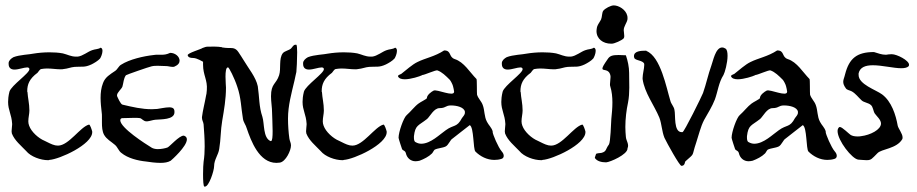

<svg xmlns="http://www.w3.org/2000/svg" viewBox="-20 -594 3401 712"><path d="M354 -417H353C344 -411 332 -412 322 -408C306 -403 287 -386 268 -384H262C243 -384 230 -392 213 -396C197 -399 180 -400 163 -400C142 -400 121 -398 103 -395C91 -392 53 -391 30 -382C21 -377 13 -370 12 -361V-357C12 -341 22 -336 34 -336C49 -336 69 -344 81 -344C85 -344 89 -342 89 -338C91 -323 22 -278 15 -254C11 -238 10 -225 10 -216C10 -185 23 -170 25 -135V-132C25 -125 23 -116 23 -107C23 -104 24 -102 24 -99C34 -73 58 -54 77 -34C94 -13 131 0 158 0C160 0 162 0 163 -1C200 -3 322 -58 322 -104V-106C321 -111 314 -133 310 -132C278 -124 235 -54 195 -54C191 -54 188 -55 185 -55C171 -58 158 -66 145 -72C123 -81 96 -105 88 -128C86 -133 85 -139 85 -144C85 -158 89 -172 89 -184C89 -210 83 -232 82 -252C81 -253 81 -255 81 -256C81 -281 89 -302 119 -324C123 -328 127 -337 133 -338C139 -339 147 -340 154 -340C172 -340 189 -337 205 -337C209 -337 213 -337 216 -338C230 -339 243 -345 257 -346C284 -348 293 -343 319 -355C329 -360 343 -368 351 -377C354 -381 360 -395 360 -405C360 -410 359 -415 354 -417Z M575 10C590 10 603 8 613 2C617 -1 673 -51 673 -77C673 -83 670 -88 664 -90C663 -91 662 -91 661 -91C644 -91 609 -50 601 -47C593 -44 578 -41 565 -41C557 -41 548 -43 543 -46C520 -60 426 -120 426 -148C426 -155 431 -156 436 -156H438C450 -156 464 -157 478 -157C485 -157 492 -157 499 -156C507 -154 512 -144 523 -144H526C536 -145 546 -149 556 -150C576 -152 627 -149 627 -178C627 -181 627 -185 625 -189C623 -194 616 -196 608 -196C593 -196 572 -191 563 -190C557 -190 550 -189 543 -189C506 -189 472 -197 434 -206C427 -208 417 -231 414 -238V-241C414 -251 431 -264 434 -273C438 -286 438 -303 447 -315C449 -317 532 -346 542 -348C550 -350 558 -350 566 -350C576 -350 586 -349 595 -349H596C603 -349 612 -346 620 -346C622 -346 625 -346 627 -347C641 -353 646 -361 646 -369C646 -384 630 -398 611 -398C598 -392 589 -391 580 -391H563C559 -391 555 -391 550 -390C513 -386 460 -374 429 -354C420 -349 416 -337 407 -331C388 -318 370 -308 362 -286C355 -268 353 -250 353 -231C353 -213 355 -195 357 -178C358 -172 358 -167 358 -161V-140C358 -123 359 -107 366 -94C376 -77 391 -70 406 -57C416 -49 420 -34 430 -27C454 -7 492 2 522 5C535 7 556 10 575 10Z M738 98H740C755 98 774 39 774 22C774 -2 790 -20 793 -42C799 -77 798 -112 804 -146C811 -187 818 -227 818 -269C818 -278 811 -344 825 -344H826C829 -344 849 -306 860 -272C874 -232 874 -194 881 -153C883 -140 892 -130 895 -118C911 -71 941 10 1005 10C1009 10 1014 9 1018 9C1040 5 1059 -36 1059 -54V-56C1059 -64 1054 -72 1053 -81C1050 -102 1048 -130 1048 -154C1048 -203 1061 -248 1072 -295C1074 -306 1077 -317 1079 -327C1080 -336 1082 -373 1082 -400C1082 -415 1081 -427 1079 -428H1075C1068 -428 1065 -420 1059 -414C1051 -407 1036 -405 1029 -397C1013 -377 1023 -339 1015 -315C1004 -281 985 -285 985 -237C985 -216 989 -196 989 -175C989 -164 991 -133 991 -108C991 -88 990 -71 985 -71H983C955 -83 961 -136 953 -161C940 -199 942 -234 936 -274C929 -308 901 -341 884 -370C879 -379 869 -393 864 -401C854 -416 843 -416 832 -416H826C819 -416 812 -417 805 -418C804 -418 803 -418 803 -419C785 -422 768 -421 751 -421C744 -421 739 -419 731 -416C727 -412 674 -397 676 -389C678 -381 686 -379 696 -379C711 -379 732 -365 733 -365V-354C733 -315 750 -298 747 -260C746 -246 745 -242 745 -244C739 -210 732 -185 729 -160V-157C729 -148 734 -142 735 -133C737 -106 739 -79 739 -51C739 -32 738 -13 735 6C734 13 733 33 733 52C733 75 734 97 738 98Z M1446 -417H1445C1436 -411 1424 -412 1414 -408C1398 -403 1379 -386 1360 -384H1354C1335 -384 1322 -392 1305 -396C1289 -399 1272 -400 1255 -400C1234 -400 1213 -398 1195 -395C1183 -392 1145 -391 1122 -382C1113 -377 1105 -370 1104 -361V-357C1104 -341 1114 -336 1126 -336C1141 -336 1161 -344 1173 -344C1177 -344 1181 -342 1181 -338C1183 -323 1114 -278 1107 -254C1103 -238 1102 -225 1102 -216C1102 -185 1115 -170 1117 -135V-132C1117 -125 1115 -116 1115 -107C1115 -104 1116 -102 1116 -99C1126 -73 1150 -54 1169 -34C1186 -13 1223 0 1250 0C1252 0 1254 0 1255 -1C1292 -3 1414 -58 1414 -104V-106C1413 -111 1406 -133 1402 -132C1370 -124 1327 -54 1287 -54C1283 -54 1280 -55 1277 -55C1263 -58 1250 -66 1237 -72C1215 -81 1188 -105 1180 -128C1178 -133 1177 -139 1177 -144C1177 -158 1181 -172 1181 -184C1181 -210 1175 -232 1174 -252C1173 -253 1173 -255 1173 -256C1173 -281 1181 -302 1211 -324C1215 -328 1219 -337 1225 -338C1231 -339 1239 -340 1246 -340C1264 -340 1281 -337 1297 -337C1301 -337 1305 -337 1308 -338C1322 -339 1335 -345 1349 -346C1376 -348 1385 -343 1411 -355C1421 -360 1435 -368 1443 -377C1446 -381 1452 -395 1452 -405C1452 -410 1451 -415 1446 -417Z M1521 4C1526 4 1531 3 1536 2C1552 -4 1570 -13 1582 -25C1585 -28 1589 -37 1592 -39C1604 -45 1621 -45 1633 -51C1643 -56 1650 -76 1658 -80C1660 -81 1721 -130 1722 -130C1738 -122 1734 -41 1743 -32C1761 -14 1786 -1 1813 -1C1822 -1 1831 -2 1840 -5C1850 -8 1851 -21 1841 -32C1827 -48 1807 -97 1807 -104V-107C1803 -121 1792 -130 1786 -142C1775 -162 1778 -184 1770 -205C1765 -219 1753 -229 1749 -243C1748 -249 1749 -300 1747 -301C1722 -326 1701 -364 1666 -375C1643 -383 1655 -407 1627 -407C1592 -384 1558 -379 1528 -364C1509 -355 1486 -334 1468 -320C1465 -318 1456 -316 1456 -312V-311C1459 -303 1469 -300 1481 -300C1504 -300 1537 -311 1545 -315C1546 -316 1546 -316 1547 -316C1554 -316 1596 -335 1602 -333C1619 -327 1633 -313 1648 -298C1651 -295 1659 -280 1660 -274C1661 -272 1664 -256 1664 -254C1664 -233 1601 -264 1588 -258C1580 -254 1563 -242 1563 -230C1563 -227 1538 -215 1532 -210C1518 -200 1503 -180 1488 -167C1477 -158 1458 -105 1458 -83C1458 -80 1470 -43 1471 -41C1475 -34 1482 -37 1485 -26C1489 -8 1503 4 1521 4ZM1542 -61C1535 -61 1528 -63 1521 -67C1516 -69 1515 -77 1515 -83V-89C1520 -131 1531 -127 1564 -153C1575 -163 1589 -193 1610 -193C1633 -193 1632 -203 1652 -203C1675 -203 1701 -196 1704 -180V-176C1704 -168 1697 -162 1693 -156C1674 -120 1663 -133 1633 -111C1611 -96 1577 -61 1542 -61Z M2183 -417H2182C2173 -411 2161 -412 2151 -408C2135 -403 2116 -386 2097 -384H2091C2072 -384 2059 -392 2042 -396C2026 -399 2009 -400 1992 -400C1971 -400 1950 -398 1932 -395C1920 -392 1882 -391 1859 -382C1850 -377 1842 -370 1841 -361V-357C1841 -341 1851 -336 1863 -336C1878 -336 1898 -344 1910 -344C1914 -344 1918 -342 1918 -338C1920 -323 1851 -278 1844 -254C1840 -238 1839 -225 1839 -216C1839 -185 1852 -170 1854 -135V-132C1854 -125 1852 -116 1852 -107C1852 -104 1853 -102 1853 -99C1863 -73 1887 -54 1906 -34C1923 -13 1960 0 1987 0C1989 0 1991 0 1992 -1C2029 -3 2151 -58 2151 -104V-106C2150 -111 2143 -133 2139 -132C2107 -124 2064 -54 2024 -54C2020 -54 2017 -55 2014 -55C2000 -58 1987 -66 1974 -72C1952 -81 1925 -105 1917 -128C1915 -133 1914 -139 1914 -144C1914 -158 1918 -172 1918 -184C1918 -210 1912 -232 1911 -252C1910 -253 1910 -255 1910 -256C1910 -281 1918 -302 1948 -324C1952 -328 1956 -337 1962 -338C1968 -339 1976 -340 1983 -340C2001 -340 2018 -337 2034 -337C2038 -337 2042 -337 2045 -338C2059 -339 2072 -345 2086 -346C2113 -348 2122 -343 2148 -355C2158 -360 2172 -368 2180 -377C2183 -381 2189 -395 2189 -405C2189 -410 2188 -415 2183 -417Z M2301 -389C2291 -389 2282 -390 2274 -390C2251 -390 2241 -387 2233 -374C2219 -354 2214 -345 2214 -340C2214 -329 2239 -342 2244 -312V-307C2244 -299 2242 -290 2242 -282C2242 -279 2242 -276 2243 -274C2249 -255 2251 -234 2251 -214C2251 -193 2249 -173 2247 -153C2246 -138 2244 -66 2238 -58C2225 -41 2230 -32 2210 -27C2204 -26 2190 -26 2190 -22C2188 -16 2185 -8 2186 -8C2194 4 2211 8 2227 8H2228C2243 7 2307 -21 2307 -43V-44C2314 -59 2302 -72 2301 -86C2300 -98 2299 -110 2299 -123C2299 -154 2303 -186 2309 -214C2316 -250 2313 -287 2313 -324C2313 -345 2308 -369 2301 -389ZM2256 -574C2245 -574 2224 -563 2217 -554C2212 -547 2213 -531 2209 -522C2204 -512 2197 -504 2194 -494C2193 -489 2192 -483 2192 -479C2192 -450 2216 -432 2246 -432H2249C2258 -432 2286 -444 2293 -452C2294 -454 2295 -456 2295 -460C2295 -468 2293 -477 2293 -482C2293 -497 2305 -509 2307 -523V-527C2307 -530 2307 -533 2306 -536C2301 -558 2275 -574 2256 -574Z M2377 -405V-406H2374C2358 -406 2331 -405 2331 -386C2331 -384 2331 -382 2332 -380C2334 -369 2365 -371 2369 -357V-352C2369 -340 2363 -319 2363 -305V-301C2370 -250 2406 -204 2425 -158C2434 -135 2434 -108 2444 -83C2454 -62 2500 21 2507 21C2521 21 2519 6 2522 4C2559 -29 2543 -10 2562 -66C2571 -93 2578 -124 2591 -149C2605 -174 2621 -199 2631 -225C2642 -255 2645 -288 2663 -316C2668 -325 2678 -361 2678 -387C2678 -400 2676 -411 2670 -414C2665 -417 2662 -418 2658 -418C2633 -418 2624 -366 2618 -351C2606 -318 2599 -283 2587 -249C2582 -236 2517 -104 2511 -104H2508C2477 -104 2486 -168 2481 -187C2479 -199 2469 -208 2466 -220C2451 -269 2430 -384 2377 -405Z M2756 4C2761 4 2766 3 2771 2C2787 -4 2805 -13 2817 -25C2820 -28 2824 -37 2827 -39C2839 -45 2856 -45 2868 -51C2878 -56 2885 -76 2893 -80C2895 -81 2956 -130 2957 -130C2973 -122 2969 -41 2978 -32C2996 -14 3021 -1 3048 -1C3057 -1 3066 -2 3075 -5C3085 -8 3086 -21 3076 -32C3062 -48 3042 -97 3042 -104V-107C3038 -121 3027 -130 3021 -142C3010 -162 3013 -184 3005 -205C3000 -219 2988 -229 2984 -243C2983 -249 2984 -300 2982 -301C2957 -326 2936 -364 2901 -375C2878 -383 2890 -407 2862 -407C2827 -384 2793 -379 2763 -364C2744 -355 2721 -334 2703 -320C2700 -318 2691 -316 2691 -312V-311C2694 -303 2704 -300 2716 -300C2739 -300 2772 -311 2780 -315C2781 -316 2781 -316 2782 -316C2789 -316 2831 -335 2837 -333C2854 -327 2868 -313 2883 -298C2886 -295 2894 -280 2895 -274C2896 -272 2899 -256 2899 -254C2899 -233 2836 -264 2823 -258C2815 -254 2798 -242 2798 -230C2798 -227 2773 -215 2767 -210C2753 -200 2738 -180 2723 -167C2712 -158 2693 -105 2693 -83C2693 -80 2705 -43 2706 -41C2710 -34 2717 -37 2720 -26C2724 -8 2738 4 2756 4ZM2777 -61C2770 -61 2763 -63 2756 -67C2751 -69 2750 -77 2750 -83V-89C2755 -131 2766 -127 2799 -153C2810 -163 2824 -193 2845 -193C2868 -193 2867 -203 2887 -203C2910 -203 2936 -196 2939 -180V-176C2939 -168 2932 -162 2928 -156C2909 -120 2898 -133 2868 -111C2846 -96 2812 -61 2777 -61Z M3221 -401C3157 -401 3129 -377 3114 -319C3111 -306 3107 -299 3107 -291C3107 -284 3109 -277 3117 -266C3121 -260 3132 -259 3139 -255C3153 -247 3163 -233 3175 -222C3183 -214 3200 -213 3209 -205C3218 -198 3218 -182 3224 -173C3231 -163 3247 -150 3247 -136C3247 -113 3207 -93 3173 -89C3169 -88 3164 -88 3160 -88C3149 -88 3140 -90 3134 -94C3129 -97 3103 -123 3095 -123H3093C3088 -120 3086 -114 3086 -108C3086 -73 3140 -4 3163 -2C3178 -1 3187 0 3194 0C3211 0 3213 -5 3234 -26C3249 -42 3305 -42 3326 -78C3327 -80 3327 -82 3327 -85C3327 -98 3311 -118 3309 -128C3302 -168 3286 -218 3251 -244C3228 -261 3164 -281 3164 -316V-322C3169 -345 3190 -352 3217 -352C3251 -352 3294 -341 3322 -341C3334 -341 3344 -343 3349 -348C3351 -350 3351 -352 3351 -354C3351 -370 3306 -393 3287 -393C3279 -393 3272 -392 3266 -391H3265C3250 -391 3237 -396 3221 -401Z"/></svg>

Font: Ancial
Style: Regular
Weight: 400
Designer: Daytona Mess (Anne-Dauphine Borione)
Foundry: Daytona Mess (Anne-Dauphine Borione)
Version: Version 1.000;Glyphs 3.2 (3192)